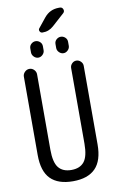

<svg xmlns="http://www.w3.org/2000/svg" viewBox="-114 -1133 727 1202"><g transform="rotate(-10 250.0 -532.5)"><path d="M290 -855.5Q290 -872.1 302.2 -883.3Q314.5 -894.5 330.1 -894.5Q345.7 -894.5 357.9 -883.3Q370.1 -872.1 370.1 -855.5V-830.1Q370.1 -814.5 357.9 -802.2Q345.7 -790 330.1 -790Q314.5 -790 302.2 -802.2Q290 -814.5 290 -830.1ZM210 -855.5V-830.1Q210 -814.5 197.8 -802.2Q185.5 -790 169.9 -790Q154.3 -790 142.1 -802.2Q129.9 -814.5 129.9 -830.1V-855.5Q129.9 -872.1 142.1 -883.3Q154.3 -894.5 169.9 -894.5Q185.5 -894.5 197.8 -883.3Q210 -872.1 210 -855.5ZM356.4 -1075.2Q371.1 -1075.2 376.5 -1061Q381.8 -1046.9 371.1 -1037.1L293 -966.8Q262.7 -939.5 222.7 -940.4Q210.9 -940.4 205.6 -951.2Q200.2 -961.9 208 -970.7L256.8 -1031.2Q293 -1075.2 349.6 -1075.2ZM59.6 -190.4V-688.5Q59.6 -705.1 72.3 -717.8Q85 -730.5 102.1 -730.5Q119.1 -730.5 131.3 -717.8Q143.6 -705.1 143.6 -688.5V-210Q143.6 -128.9 170.4 -95.2Q197.3 -61.5 252 -61.5Q306.6 -61.5 333.5 -95.2Q360.4 -128.9 360.4 -210V-690.4Q360.4 -706.1 372.1 -718.3Q383.8 -730.5 399.9 -730.5Q416 -730.5 428.2 -718.3Q440.4 -706.1 440.4 -690.4V-190.4Q440.4 -87.9 392.6 -39.1Q344.7 9.8 250 9.8Q155.3 9.8 107.4 -38.6Q59.6 -86.9 59.6 -190.4Z"/></g></svg>

Font: Rounded Mgen+ 2m regular
Style: Regular
Weight: 400
Designer: [Source Han Sans]
Ryoko NISHIZUKA  (kana & ideographs); Paul D. Hunt (Latin, Greek & Cyrillic); Wenlong ZHANG  (bopomofo
Version: Version 1.059.20150602